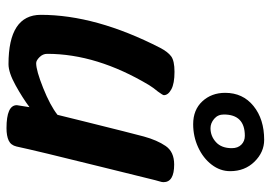

<svg xmlns="http://www.w3.org/2000/svg" viewBox="-138 -648 813 576"><g transform="rotate(90 268.0 -359.5)"><path d="M258 -629Q258 -682 297.5 -714Q337 -746 399 -746Q436 -746 464.5 -717Q493 -688 493 -644Q493 -614 473.5 -588.5Q454 -563 421.5 -548Q389 -533 352 -533Q309 -533 283.5 -560.5Q258 -588 258 -629ZM424 -649Q424 -667 413.5 -677.5Q403 -688 387 -688Q323 -688 323 -625Q323 -607 336 -596Q349 -585 364 -585Q388 -585 406 -601.5Q424 -618 424 -649ZM364 27Q295 27 295 -4L301 -42Q273 -21 235 0Q197 21 172 21Q24 21 24 -76Q24 -241 123 -434Q135 -457 148.5 -467Q162 -477 195 -477Q230 -477 247.5 -467.5Q265 -458 265 -445Q265 -442 254 -427Q243 -414 235 -401Q141 -244 141 -95Q141 -82 151 -72Q161 -62 169 -62Q191 -62 243.5 -83Q296 -104 324 -126L344 -207Q380 -352 389 -385Q400 -425 417.5 -450.5Q435 -476 473 -476Q526 -476 526 -444Q526 -439 523.5 -431.5Q521 -424 520 -419L480 -257Q432 -64 419 -3Q415 14 401 20.5Q387 27 364 27Z"/></g></svg>

Font: Sriracha
Style: Regular
Weight: 400
Designer: Suppakit Chalermlarp
Version: Version 1.002g